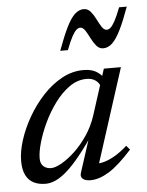

<svg xmlns="http://www.w3.org/2000/svg" viewBox="-50 -709 583 761"><g transform="rotate(-5 241.0 -329.0)"><path d="M244 -22.5 296 -183.5H309Q271.5 -128 241.5 -90.8Q211.5 -53.5 186.8 -31.8Q162 -10 141.2 -0.8Q120.5 8.5 101 8.5Q74 8.5 54 -1.5Q34 -11.5 23 -33.2Q12 -55 12 -90Q12 -127.5 26.5 -172.8Q41 -218 66.8 -262.8Q92.5 -307.5 127.2 -345Q162 -382.5 203.2 -405Q244.5 -427.5 289 -427.5Q318 -427.5 336.8 -417.5Q355.5 -407.5 371 -387L351 -360Q347 -372 333.5 -381.8Q320 -391.5 298.5 -391.5Q262.5 -391.5 230.5 -369Q198.5 -346.5 172 -310.5Q145.5 -274.5 126.2 -233.8Q107 -193 96.5 -155.8Q86 -118.5 86 -94Q86 -72.5 98 -62Q110 -51.5 128.5 -51.5Q145 -51.5 170.5 -66Q196 -80.5 223.5 -106.2Q251 -132 274.8 -167.2Q298.5 -202.5 312 -243.5L370.5 -426H431H438.5L313 -35.5L304.5 -54.5Q321 -52 342.2 -58.5Q363.5 -65 386.8 -79.2Q410 -93.5 432 -113.5L446 -97.5Q392 -37.5 352.8 -13.8Q313.5 10 280 10Q258.5 10 248.8 1Q239 -8 244 -22.5ZM482.5 -663Q462.5 -607.5 445.5 -573Q428.5 -538.5 411.8 -522.5Q395 -506.5 375.5 -506.5Q359.5 -506.5 348.2 -520Q337 -533.5 328.2 -551.2Q319.5 -569 310.8 -582.5Q302 -596 291 -596Q284 -596 276.2 -589.5Q268.5 -583 258.5 -565Q248.5 -547 235 -511.5H204.5Q225 -567.5 241.8 -601.8Q258.5 -636 275.2 -652Q292 -668 311.5 -668Q327.5 -668 338.8 -654.5Q350 -641 358.8 -623.2Q367.5 -605.5 376.2 -592Q385 -578.5 396 -578.5Q403 -578.5 410.8 -585Q418.5 -591.5 428.5 -609.8Q438.5 -628 452 -663Z"/></g></svg>

Font: Newsreader Text
Style: Italic
Weight: 400
Italic angle: -17°
Designer: Hugues Gentile
Foundry: Production Type
Version: Version 1.001